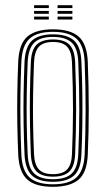

<svg xmlns="http://www.w3.org/2000/svg" viewBox="-20 -721 412 748"><path d="M186.5 6.8Q117 6.8 85.5 -22.4Q54 -51.5 51 -118.8Q48.5 -176.8 47.5 -235Q46.5 -293.2 47.4 -354.1Q48.2 -415 51 -480.8Q54 -550.8 87 -578.8Q120 -606.8 186.5 -606.8Q254.5 -606.8 286.8 -578.1Q319 -549.5 322 -480.2Q325.8 -386.2 325.8 -295.2Q325.8 -204.2 322 -118.8Q319 -48.8 285.9 -21Q252.8 6.8 186.5 6.8ZM186.5 -3Q248 -3 277.4 -29.4Q306.8 -55.8 309.8 -119.2Q313.2 -199.8 313.5 -289.8Q313.8 -379.8 309.8 -480Q307 -544.5 277.4 -570.8Q247.8 -597 186.5 -597Q124.2 -597 95.1 -570.2Q66 -543.5 63.2 -480Q60.5 -413.5 59.6 -353Q58.8 -292.5 59.8 -235Q60.8 -177.5 63.2 -119.2Q65.8 -56.5 95 -29.8Q124.2 -3 186.5 -3ZM186.5 -12.8Q129.5 -12.8 103.9 -37.8Q78.2 -62.8 75.5 -119.8Q73 -179.2 72 -236.6Q71 -294 71.9 -353.6Q72.8 -413.2 75.5 -479.5Q78.2 -538.2 104.6 -562.8Q131 -587.2 186.5 -587.2Q241 -587.2 268 -563.4Q295 -539.5 297.2 -479.5Q300 -417.2 300.8 -357.2Q301.5 -297.2 300.8 -238.2Q300 -179.2 297.2 -120Q295 -61 268.1 -36.9Q241.2 -12.8 186.5 -12.8ZM186.5 -22.8Q237 -22.8 259.9 -45.5Q282.8 -68.2 285 -120.8Q288.8 -208 288.9 -293.2Q289 -378.5 285 -479Q282.8 -533.8 258.8 -555.5Q234.8 -577.2 186.5 -577.2Q136 -577.2 113.1 -554.4Q90.2 -531.5 87.8 -478.8Q85.2 -415.2 84.2 -356.9Q83.2 -298.5 84.1 -240.6Q85 -182.8 87.8 -120Q90.2 -67 113.6 -44.9Q137 -22.8 186.5 -22.8ZM186.5 -32.8Q142.5 -32.8 122.4 -53.1Q102.2 -73.5 100.2 -120Q97.8 -181 96.8 -238.1Q95.8 -295.2 96.6 -354.1Q97.5 -413 100.2 -478.5Q102.2 -527 122.9 -547.1Q143.5 -567.2 186.5 -567.2Q230.5 -567.2 250.6 -546.8Q270.8 -526.2 272.8 -478.2Q277 -376 276.6 -290.8Q276.2 -205.5 272.8 -121Q270.8 -73 250.4 -52.9Q230 -32.8 186.5 -32.8ZM186.5 -42.5Q224 -42.5 241.4 -60.8Q258.8 -79 260.5 -121.2Q264.2 -209.8 264.4 -292.8Q264.5 -375.8 260.5 -477.8Q258.8 -520.2 241.6 -538.9Q224.5 -557.5 186.5 -557.5Q148.8 -557.5 131.6 -539.1Q114.5 -520.8 112.5 -478.5Q110 -413 109 -354.6Q108 -296.2 108.9 -239.2Q109.8 -182.2 112.5 -120.2Q114.5 -79.2 131.6 -60.9Q148.8 -42.5 186.5 -42.5ZM204.2 -689.5V-700.8H262V-689.5ZM112.8 -645V-656.2H170.2V-645ZM112.8 -667.2V-678.5H170.2V-667.2ZM112.8 -689.5V-700.8H170.2V-689.5ZM204.2 -645V-656.2H262V-645ZM204.2 -667.2V-678.5H262V-667.2Z"/></svg>

Font: Big Shoulders Inline Text Thin Light
Style: Regular
Weight: 300
Version: Version 2.002